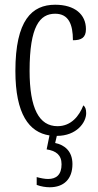

<svg xmlns="http://www.w3.org/2000/svg" viewBox="-20 -564 414 811"><path d="M190 227C249 227 286 193 286 129C286 75 253 48 213 40L220 10C304 10 344 -47 344 -86C344 -103 340 -113 332 -119C315 -75 281 -31 223 -31C145 -31 105 -106 105 -265C105 -453 148 -506 213 -506C270 -506 288 -461 288 -394C324 -394 343 -405 343 -441C343 -503 296 -544 213 -544C115 -544 45 -479 45 -264C45 -82 103 -5 189 8L177 67C216 73 240 90 240 130C240 174 218 192 183 192C170 192 153 189 135 184V217C153 224 174 227 190 227Z"/></svg>

Font: Noto Serif Lao ExtraCondensed Light
Style: Regular
Weight: 300
Width: 2
Designer: Monotype Design Team
Foundry: Monotype Imaging Inc.
Version: Version 2.003